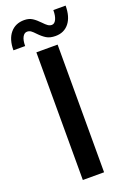

<svg xmlns="http://www.w3.org/2000/svg" viewBox="-201 -930 660 985"><g transform="rotate(-20 129.0 -437.0)"><path d="M71 -697H187V0H71ZM105 -786Q92 -800 83 -806.5Q74 -813 62 -813Q47 -813 37.5 -796Q28 -779 28 -747H-36Q-36 -807 -8 -840.5Q20 -874 68 -874Q94 -874 112 -862.5Q130 -851 150 -830Q163 -816 173 -809Q183 -802 194 -802Q209 -802 218 -820.5Q227 -839 227 -871H294Q294 -810 267 -776Q240 -742 193 -742Q163 -742 144 -753.5Q125 -765 105 -786Z"/></g></svg>

Font: Hanken Grotesk SemiBold
Style: Regular
Weight: 600
Designer: Alfredo Marco Pradil
Foundry: Hanken Design Co.
Version: Version 3.014